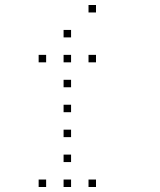

<svg xmlns="http://www.w3.org/2000/svg" viewBox="-20 -785 640 770"><path d="M336 -765Q335 -765 335 -765Q335 -765 335 -764V-736Q335 -735 335 -735Q335 -735 336 -735H364Q365 -735 365 -735Q365 -735 365 -736V-764Q365 -765 365 -765Q365 -765 364 -765ZM236 -665Q235 -665 235 -665Q235 -665 235 -664V-636Q235 -635 235 -635Q235 -635 236 -635H264Q265 -635 265 -635Q265 -635 265 -636V-664Q265 -665 265 -665Q265 -665 264 -665ZM136 -565Q135 -565 135 -565Q135 -565 135 -564V-536Q135 -535 135 -535Q135 -535 136 -535H164Q165 -535 165 -535Q165 -535 165 -536V-564Q165 -565 165 -565Q165 -565 164 -565ZM236 -565Q235 -565 235 -565Q235 -565 235 -564V-536Q235 -535 235 -535Q235 -535 236 -535H264Q265 -535 265 -535Q265 -535 265 -536V-564Q265 -565 265 -565Q265 -565 264 -565ZM336 -565Q335 -565 335 -565Q335 -565 335 -564V-536Q335 -535 335 -535Q335 -535 336 -535H364Q365 -535 365 -535Q365 -535 365 -536V-564Q365 -565 365 -565Q365 -565 364 -565ZM236 -465Q235 -465 235 -465Q235 -465 235 -464V-436Q235 -435 235 -435Q235 -435 236 -435H264Q265 -435 265 -435Q265 -435 265 -436V-464Q265 -465 265 -465Q265 -465 264 -465ZM236 -365Q235 -365 235 -365Q235 -365 235 -364V-336Q235 -335 235 -335Q235 -335 236 -335H264Q265 -335 265 -335Q265 -335 265 -336V-364Q265 -365 265 -365Q265 -365 264 -365ZM236 -265Q235 -265 235 -265Q235 -265 235 -264V-236Q235 -235 235 -235Q235 -235 236 -235H264Q265 -235 265 -235Q265 -235 265 -236V-264Q265 -265 265 -265Q265 -265 264 -265ZM236 -165Q235 -165 235 -165Q235 -165 235 -164V-136Q235 -135 235 -135Q235 -135 236 -135H264Q265 -135 265 -135Q265 -135 265 -136V-164Q265 -165 265 -165Q265 -165 264 -165ZM136 -65Q135 -65 135 -65Q135 -65 135 -64V-36Q135 -35 135 -35Q135 -35 136 -35H164Q165 -35 165 -35Q165 -35 165 -36V-64Q165 -65 165 -65Q165 -65 164 -65ZM236 -65Q235 -65 235 -65Q235 -65 235 -64V-36Q235 -35 235 -35Q235 -35 236 -35H264Q265 -35 265 -35Q265 -35 265 -36V-64Q265 -65 265 -65Q265 -65 264 -65ZM336 -65Q335 -65 335 -65Q335 -65 335 -64V-36Q335 -35 335 -35Q335 -35 336 -35H364Q365 -35 365 -35Q365 -35 365 -36V-64Q365 -65 365 -65Q365 -65 364 -65Z"/></svg>

Font: Doto Black Thin
Style: Regular
Weight: 250
Monospace: yes
Version: Version 1.000